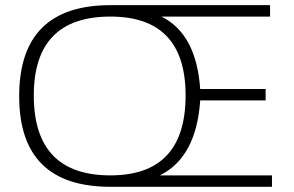

<svg xmlns="http://www.w3.org/2000/svg" viewBox="-20 -718 1131 738"><path d="M404.3 -43.9Q693.4 -43.9 693.4 -351.1Q693.4 -654.3 404.3 -654.3Q109.9 -654.3 109.9 -351.1Q109.9 -43.9 404.3 -43.9ZM53.7 -348.1Q53.7 -698.2 404.3 -698.2H1018.1V-654.3H600.6Q734.9 -587.4 749.5 -376H1001V-332H749.5Q734.9 -113.8 594.7 -43.9H1025.4V0H404.3Q53.7 0 53.7 -348.1Z"/></svg>

Font: Voltera Light
Style: Light
Weight: 300
Designer: Bernd Montag
Version: Version 1.301